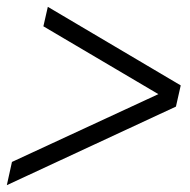

<svg xmlns="http://www.w3.org/2000/svg" viewBox="-21 -623 556 562"><path d="M-1 -81 14 -149 474 -362 467 -333 106 -546 119 -603 508 -373 494 -311Z"/></svg>

Font: Platypi Light SemiBold
Style: Italic
Weight: 600
Italic angle: -13°
Version: Version 1.200